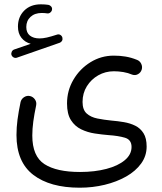

<svg xmlns="http://www.w3.org/2000/svg" viewBox="-20 -624 750 888"><path d="M33.2 -369.6Q30.8 -376.5 34.2 -384.3Q37.6 -392.1 45.4 -395L122.1 -421.4Q95.2 -428.7 79.1 -449.2Q63 -469.7 63 -501Q63 -545.9 92 -575Q121.1 -604 168.9 -604Q188 -604 203.6 -601.6Q211.4 -600.1 216.6 -594Q221.7 -587.9 220.7 -580.6Q220.2 -572.8 213.6 -566.9Q207 -561 198.7 -562Q194.3 -563 186.5 -563.5Q178.7 -564 173.3 -564Q140.6 -564 121.1 -545.9Q101.6 -527.8 101.6 -499Q101.6 -472.7 118.2 -459.5Q134.8 -446.3 163.1 -446.3Q177.7 -446.3 196.5 -450.4Q215.3 -454.6 243.7 -463.9Q252 -466.8 259.3 -462.4Q266.6 -458 268.6 -449.7Q270.5 -441.9 266.8 -435.3Q263.2 -428.7 256.3 -426.3L58.6 -357.4Q50.8 -354.5 43.5 -358.2Q36.1 -361.8 33.2 -369.6ZM56.2 0.5Q56.2 -34.2 61 -71Q65.9 -107.9 75.2 -152.3Q79.1 -167 92 -175Q105 -183.1 119.1 -179.7Q133.3 -176.3 141.8 -163.8Q150.4 -151.4 147 -135.7Q138.7 -96.2 134 -62Q129.4 -27.8 129.4 2.9Q129.4 98.6 185.5 135Q241.7 171.4 350.1 171.4Q418 171.4 471.9 157.2Q525.9 143.1 557.1 116.9Q588.4 90.8 588.4 55.7Q588.4 22 557.6 12.9Q526.9 3.9 483.4 1Q452.1 -1.5 418.5 -6.6Q384.8 -11.7 355.5 -25.9Q326.2 -40 308.1 -68.4Q290 -96.7 290 -145.5Q290 -205.1 319.6 -255.4Q349.1 -305.7 398.4 -336.2Q447.8 -366.7 506.3 -366.7Q535.2 -366.7 561 -362.3Q586.9 -357.9 612.3 -347.7Q626.5 -342.8 633.1 -329.1Q639.6 -315.4 635.3 -301.8Q630.9 -288.1 618.2 -281Q605.5 -273.9 591.3 -278.8Q572.3 -287.1 550 -290.8Q527.8 -294.4 506.8 -294.4Q467.3 -294.4 434.3 -275.6Q401.4 -256.8 381.6 -224.9Q361.8 -192.9 361.8 -152.3Q361.8 -116.2 380.9 -99.1Q399.9 -82 430.4 -75.9Q460.9 -69.8 495.1 -66.4Q524.4 -64 553.2 -59.1Q582 -54.2 605.7 -42.5Q629.4 -30.8 643.8 -7.8Q658.2 15.1 658.2 53.7Q658.2 97.2 632.8 132.3Q607.4 167.5 563.5 192.4Q519.5 217.3 464.1 230.7Q408.7 244.1 348.6 244.1Q211.4 244.1 133.8 184.6Q56.2 125 56.2 0.5Z"/></svg>

Font: Mikhak-DS1-FD Regular
Style: Regular
Weight: 400
Designer: Amin Abedi
Version: Version 3.2